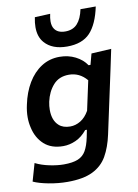

<svg xmlns="http://www.w3.org/2000/svg" viewBox="-103 -831 793 1102"><g transform="rotate(-10 293.5 -280.0)"><path d="M199.5 204Q146.5 204 91 193.5Q35.5 183 2 167.5L31.5 64.5Q68.5 83 114 92.2Q159.5 101.5 196 101.5Q248 101.5 278.5 89Q309 76.5 325.5 47.8Q342 19 352 -29L360.5 -71.5H350.5Q321.5 -35.5 285 -19Q248.5 -2.5 211.5 -2.5Q142 -2.5 100.2 -40.5Q58.5 -78.5 45 -140.5Q38 -169.5 38 -201Q38 -236 46.5 -273.5Q61 -343.5 93 -397Q125 -450.5 172 -480.8Q219 -511 278 -511Q328.5 -511 370 -490Q411.5 -469 434.5 -434.5H445.5L462.5 -498L578.5 -504.5L553.5 -386Q514 -205 475.5 -23.5Q460 48.5 431 99.2Q402 150 347 177Q292 204 199.5 204ZM270.5 -106.5Q301.5 -106.5 330.5 -124Q359.5 -141.5 380.5 -178.5L417.5 -350Q375 -400.5 313 -400.5Q255.5 -400.5 221.8 -362.5Q188 -324.5 175.5 -267.5Q170.5 -243 170.5 -220.5Q170.5 -159 204.5 -128.5Q228.5 -106.5 270.5 -106.5ZM332.5 -561.5Q245.5 -561.5 202 -611.5Q172 -645.5 172 -702Q172 -728 178.5 -759.5L268.5 -763.5Q263 -739 263 -720Q263 -692.5 274.5 -676Q293 -648.5 337 -648.5Q381.5 -648.5 407.2 -676.5Q433 -704.5 444.5 -759.5H533.5Q512.5 -659 466.8 -610.2Q421 -561.5 332.5 -561.5Z"/></g></svg>

Font: Heraclito SemiBold
Style: Italic
Weight: 600
Italic angle: -12°
Designer: Kostas Bartsokas (font) & Cristiano Sobral (main changes)
Foundry: Kostas Bartsokas (font) & Cristiano Sobral (main changes)
Version: Version 1.00;July 8, 2020;FontCreator 13.0.0.2655 64-bit